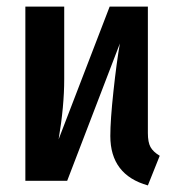

<svg xmlns="http://www.w3.org/2000/svg" viewBox="-20 -549 531 583"><path d="M465 -76 429 14Q315 -18 315 -136Q315 -184 324.5 -272Q334 -360 344 -417L184 0H57V-529H175V-309Q175 -226 158 -126L313 -529H429V-145Q429 -117 437 -102.5Q445 -88 465 -76Z"/></svg>

Font: Fira Sans Compressed Medium
Style: Regular
Weight: 500
Width: 1
Designer: bBox Type GmbH & Carrois Corporate GbR & Edenspiekermann AG
Foundry: bBox Type GmbH & Carrois Corporate GbR & Edenspiekermann AG
Version: Version 4.301